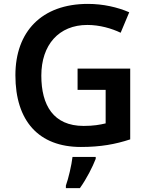

<svg xmlns="http://www.w3.org/2000/svg" viewBox="-20 -744 766 985"><path d="M378 -392V-283H522V-111C492 -104 460 -98 409 -98C254 -98 192 -204 192 -356C192 -514 282 -616 428 -616C492 -616 553 -598 599 -576L643 -681C583 -707 509 -724 431 -724C193 -724 59 -581 59 -358C59 -123 179 10 395 10C496 10 572 -4 648 -29V-392ZM471 71V61H352C347 104 331 172 318 208V221H390C425 172 455 112 471 71Z"/></svg>

Font: Noto Sans Bengali UI SemiBold
Style: Regular
Weight: 600
Designer: Jelle Bosma - Monotype Design Team
Foundry: Monotype Imaging Inc.
Version: Version 2.003